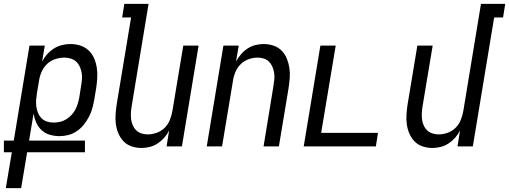

<svg xmlns="http://www.w3.org/2000/svg" viewBox="-58 -755 2625 990"><path d="M-28 215 3 30H-38V-30H13L94 -520H173L159 -437Q169 -457 184.5 -474.5Q200 -492 219.5 -504.5Q239 -517 261.5 -522.5Q284 -528 305 -528Q332 -528 356.5 -520Q381 -512 399 -495Q417 -478 427 -455Q437 -432 441 -406.5Q445 -381 443.5 -354Q442 -327 438 -301L428 -241Q424 -219 418 -196.5Q412 -174 400.5 -152.5Q389 -131 374 -112Q359 -93 338.5 -79Q318 -65 295 -59Q272 -53 249 -53Q223 -53 199 -60Q175 -67 157 -83.5Q139 -100 129 -122.5Q119 -145 115 -169L92 -30H380V30H82L51 215ZM218 -123Q234 -123 250.5 -126.5Q267 -130 282 -139Q297 -148 309.5 -161Q322 -174 330 -189Q338 -204 343 -220.5Q348 -237 351 -253L360 -312Q363 -329 364.5 -346.5Q366 -364 363 -380.5Q360 -397 353 -412Q346 -427 334.5 -437.5Q323 -448 307 -453Q291 -458 274 -458Q251 -458 226.5 -450Q202 -442 184 -424.5Q166 -407 156 -383.5Q146 -360 143 -337L133 -278Q130 -260 128.5 -242Q127 -224 129 -207Q131 -190 137.5 -174Q144 -158 155.5 -146Q167 -134 183.5 -128.5Q200 -123 218 -123Z M672 8Q646 8 621.5 0Q597 -8 580 -25.5Q563 -43 553 -66Q543 -89 539.5 -114.5Q536 -140 538 -166.5Q540 -193 544 -219L618 -665H572L583 -735H708L621 -208Q618 -191 617 -174Q616 -157 618 -140.5Q620 -124 626.5 -109Q633 -94 644.5 -83Q656 -72 671.5 -67Q687 -62 704 -62Q727 -62 750.5 -70.5Q774 -79 791.5 -96.5Q809 -114 818 -137Q827 -160 831 -183L887 -520H966L880 0H801L814 -82Q804 -62 789 -45Q774 -28 755 -15.5Q736 -3 714.5 2.5Q693 8 672 8Z M1008 0 1094 -520H1173L1159 -438Q1170 -458 1184.5 -475Q1199 -492 1218 -504.5Q1237 -517 1258.5 -522.5Q1280 -528 1301 -528Q1327 -528 1351.5 -520Q1376 -512 1393.5 -494.5Q1411 -477 1420.5 -454Q1430 -431 1434 -405.5Q1438 -380 1436 -353.5Q1434 -327 1430 -301L1380 0H1301L1352 -312Q1355 -329 1356.5 -346Q1358 -363 1355.5 -379.5Q1353 -396 1346.5 -411Q1340 -426 1329 -437Q1318 -448 1302.5 -453Q1287 -458 1270 -458Q1247 -458 1223.5 -449.5Q1200 -441 1182.5 -423.5Q1165 -406 1155.5 -383Q1146 -360 1143 -337L1087 0Z M1508 0 1594 -520H1673L1598 -70H1891L1880 0Z M2172 8Q2146 8 2121.5 0Q2097 -8 2080 -25.5Q2063 -43 2053 -66Q2043 -89 2039.5 -114.5Q2036 -140 2038 -166.5Q2040 -193 2044 -219L2094 -520H2173L2121 -208Q2118 -191 2117 -174Q2116 -157 2118 -140.5Q2120 -124 2126.5 -109Q2133 -94 2144.5 -83Q2156 -72 2171.5 -67Q2187 -62 2204 -62Q2227 -62 2250.5 -70.5Q2274 -79 2291.5 -96.5Q2309 -114 2318 -137Q2327 -160 2331 -183L2422 -735H2547L2536 -665H2490L2380 0H2301L2314 -82Q2304 -62 2289 -45Q2274 -28 2255 -15.5Q2236 -3 2214.5 2.5Q2193 8 2172 8Z"/></svg>

Font: Iosevka Term Curly
Style: Italic
Weight: 400
Italic angle: -9°
Designer: Belleve Invis
Foundry: Belleve Invis
Version: Version 32.3.0